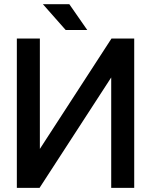

<svg xmlns="http://www.w3.org/2000/svg" viewBox="-20 -909 731 929"><path d="M519.5 -722.7H629.4V0H518.1V-534.2L171.4 0H61.5V-722.7H172.9V-188.5ZM297.9 -763.7 187.5 -888.7H315.4L402.3 -763.7Z"/></svg>

Font: Giphurs Medium
Style: Regular
Weight: 500
Version: Version 0.920; ttfautohint (v1.8.4.7-5d5b)